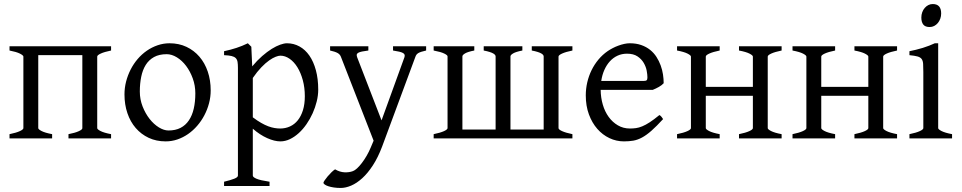

<svg xmlns="http://www.w3.org/2000/svg" viewBox="-20 -682 4738 946"><path d="M317.4 0V-21Q349.6 -27.3 367.2 -35.2Q384.8 -43 385.7 -49.8V-410.2H168.5V-50.8Q168.5 -44.9 184.8 -36.4Q201.2 -27.8 236.8 -21V0H26.9V-21Q60.1 -27.8 77.6 -35.9Q95.2 -43.9 95.2 -50.8V-403.8Q94.2 -409.7 77.9 -418Q61.5 -426.3 26.9 -433.1V-454.1H527.3V-433.1Q494.1 -426.3 476.6 -418.2Q459 -410.2 459 -403.3V-50.8Q459 -44.9 475.3 -36.4Q491.7 -27.8 527.3 -21V0Z M942.4 -222.2Q942.4 -260.7 929.7 -295.7Q917 -330.6 897 -357.2Q877 -383.8 851.6 -399.4Q826.2 -415 801.3 -415Q764.2 -415 738.8 -400.9Q713.4 -386.7 698 -362.1Q682.6 -337.4 675.8 -303.7Q668.9 -270 668.9 -231Q668.9 -192.4 682.6 -157.5Q696.3 -122.6 717 -96.2Q737.8 -69.8 762.7 -54.4Q787.6 -39.1 810.1 -39.1Q844.7 -39.1 869.6 -52Q894.5 -64.9 910.6 -88.9Q926.8 -112.8 934.6 -146.5Q942.4 -180.2 942.4 -222.2ZM1018.1 -236.8Q1018.1 -204.1 1009.8 -172.9Q1001.5 -141.6 986.8 -113.8Q972.2 -85.9 951.7 -62.3Q931.2 -38.6 906.5 -21.5Q881.8 -4.4 854 5.1Q826.2 14.6 796.4 14.6Q750 14.6 712.6 -2.9Q675.3 -20.5 648.7 -51.3Q622.1 -82 607.7 -124.5Q593.3 -167 593.3 -216.8Q593.3 -249 601.3 -280.3Q609.4 -311.5 623.8 -339.6Q638.2 -367.7 658.4 -391.4Q678.7 -415 703.4 -432.1Q728 -449.2 756.6 -459Q785.2 -468.8 815.4 -468.8Q861.3 -468.8 898.7 -451.2Q936 -433.6 962.6 -402.6Q989.3 -371.6 1003.7 -329.1Q1018.1 -286.6 1018.1 -236.8Z M1481.9 -208Q1481.9 -250.5 1471.9 -287.1Q1461.9 -323.7 1445.3 -350.6Q1428.7 -377.4 1406.7 -392.6Q1384.8 -407.7 1361.3 -407.7Q1352.5 -407.7 1338.4 -402.3Q1324.2 -397 1306.2 -384.3Q1288.1 -371.6 1267.6 -350.3Q1247.1 -329.1 1225.6 -297.9V-104Q1247.6 -87.4 1266.4 -76.7Q1285.2 -65.9 1301.5 -59.8Q1317.9 -53.7 1332.5 -51.3Q1347.2 -48.8 1360.4 -48.8Q1386.7 -48.8 1408.9 -59.1Q1431.2 -69.3 1447.3 -89.4Q1463.4 -109.4 1472.7 -139.2Q1481.9 -168.9 1481.9 -208ZM1547.9 -240.2Q1547.9 -211.9 1540.5 -182.1Q1533.2 -152.3 1520.5 -124Q1507.8 -95.7 1490.2 -70.3Q1472.7 -44.9 1451.9 -26.1Q1431.2 -7.3 1408.2 3.7Q1385.3 14.6 1361.3 14.6Q1332.5 14.6 1296.4 -1.5Q1260.3 -17.6 1225.6 -47.9V183.1Q1225.6 190.9 1243.9 198.7Q1262.2 206.5 1308.1 213.4V234.4H1084V213.4Q1116.2 205.6 1134.3 198.5Q1152.3 191.4 1152.3 183.1V-347.2Q1152.3 -365.2 1150.4 -377Q1148.4 -388.7 1141.4 -395.8Q1134.3 -402.8 1120.8 -406Q1107.4 -409.2 1084 -410.2V-429.7Q1100.6 -433.1 1115.7 -437.3Q1130.9 -441.4 1145 -446Q1159.2 -450.7 1173.1 -456.3Q1187 -461.9 1201.2 -468.8L1218.3 -451.7L1222.7 -355Q1247.1 -384.3 1271.7 -405.8Q1296.4 -427.2 1318.8 -441.2Q1341.3 -455.1 1360.6 -461.9Q1379.9 -468.8 1394 -468.8Q1427.2 -468.8 1455.6 -453.1Q1483.9 -437.5 1504.4 -408Q1524.9 -378.4 1536.4 -335.9Q1547.9 -293.5 1547.9 -240.2Z M2079.6 -433.1Q2064.9 -429.7 2055.7 -426.8Q2046.4 -423.8 2040.5 -420.2Q2034.7 -416.5 2031.5 -411.9Q2028.3 -407.2 2025.9 -399.9L1862.8 40Q1842.3 94.2 1817.1 132.8Q1792 171.4 1764.9 196Q1737.8 220.7 1710.4 232.4Q1683.1 244.1 1658.7 244.1Q1640.1 244.1 1624.5 241.7Q1608.9 239.3 1597.7 235.6Q1586.4 231.9 1580.1 227.3Q1573.7 222.7 1573.7 218.3Q1573.7 215.3 1579.6 206.5Q1585.4 197.8 1594.2 187.3Q1603 176.8 1613 167Q1623 157.2 1630.9 152.3Q1654.3 166 1677.5 167Q1700.7 168 1718.8 161.1Q1727.5 158.2 1739.3 147.5Q1751 136.7 1762.9 121.1Q1774.9 105.5 1786.4 85.7Q1797.9 65.9 1806.6 44.9L1820.8 11.2L1660.6 -399.9Q1656.2 -413.6 1643.6 -420.7Q1630.9 -427.7 1606.4 -433.1V-454.1H1794.9V-433.1Q1775.9 -430.7 1763.9 -428.2Q1752 -425.8 1745.4 -422.1Q1738.8 -418.5 1737.8 -413.1Q1736.8 -407.7 1739.7 -399.9L1859.9 -88.9L1972.7 -399.9Q1975.1 -407.2 1973.4 -412.4Q1971.7 -417.5 1965.1 -421.1Q1958.5 -424.8 1946.5 -427.5Q1934.6 -430.2 1916.5 -433.1V-454.1H2079.6Z M2553.7 -454.1V-433.1Q2521.5 -426.8 2508.3 -418.9Q2495.1 -411.1 2495.1 -404.3V-43.9H2658.7V-404.3Q2658.7 -407.2 2656.2 -410.9Q2653.8 -414.6 2647.2 -418.5Q2640.6 -422.4 2629.2 -426Q2617.7 -429.7 2600.1 -433.1V-454.1H2800.3V-433.1Q2767.1 -426.3 2749.5 -418.2Q2731.9 -410.2 2731.9 -403.3V-50.8Q2731.9 -43.9 2749.5 -35.9Q2767.1 -27.8 2800.3 -21V0H2116.7V-21Q2149.9 -27.8 2167.5 -35.9Q2185.1 -43.9 2185.1 -50.8V-404.3Q2185.1 -410.2 2168.7 -418.2Q2152.3 -426.3 2116.7 -433.1V-454.1H2316.9V-433.1Q2284.7 -426.8 2271.5 -418.9Q2258.3 -411.1 2258.3 -404.3V-43.9H2421.9V-404.3Q2421.9 -407.2 2419.4 -410.9Q2417 -414.6 2410.4 -418.5Q2403.8 -422.4 2392.3 -426Q2380.9 -429.7 2363.3 -433.1V-454.1Z M3069.3 -417.5Q3043.9 -417.5 3022.7 -407.7Q3001.5 -397.9 2985.1 -380.1Q2968.8 -362.3 2957.8 -337.6Q2946.8 -313 2942.4 -283.2H3151.4Q3162.6 -283.2 3166.3 -286.9Q3169.9 -290.5 3169.9 -300.8Q3169.9 -314 3166.3 -333.7Q3162.6 -353.5 3151.6 -372.3Q3140.6 -391.1 3120.8 -404.3Q3101.1 -417.5 3069.3 -417.5ZM3250 -272Q3241.2 -262.2 3226.6 -253.9Q3211.9 -245.6 3196.3 -239.3H2939.5Q2939.9 -201.2 2950 -166.7Q2960 -132.3 2978.8 -106.2Q2997.6 -80.1 3024.2 -64.5Q3050.8 -48.8 3084 -48.8Q3099.1 -48.8 3113.5 -50.8Q3127.9 -52.7 3144.5 -59.6Q3161.1 -66.4 3181.4 -79.6Q3201.7 -92.8 3229 -115.2Q3235.4 -111.8 3240 -105.5Q3244.6 -99.1 3247.1 -95.2Q3214.4 -59.6 3189.7 -37.8Q3165 -16.1 3143.3 -4.4Q3121.6 7.3 3100.3 11Q3079.1 14.6 3054.2 14.6Q3016.6 14.6 2982.7 -1.5Q2948.7 -17.6 2922.9 -47.1Q2897 -76.7 2881.6 -118.4Q2866.2 -160.2 2866.2 -211.9Q2866.2 -244.6 2873.5 -276.4Q2880.9 -308.1 2894.8 -336.4Q2908.7 -364.7 2928.7 -388.7Q2948.7 -412.6 2974.1 -430.2Q2984.9 -437.5 2998.3 -444.6Q3011.7 -451.7 3026.4 -457Q3041 -462.4 3055.4 -465.6Q3069.8 -468.8 3083 -468.8Q3114.7 -468.8 3139.6 -460Q3164.6 -451.2 3183.1 -436.3Q3201.7 -421.4 3214.4 -401.6Q3227.1 -381.8 3235.1 -359.9Q3243.2 -337.9 3246.6 -315.2Q3250 -292.5 3250 -272Z M3621.1 0V-21Q3654.3 -27.8 3671.9 -35.9Q3689.5 -43.9 3689.5 -50.8V-210H3457.5V-50.8Q3457.5 -44.9 3473.9 -36.4Q3490.2 -27.8 3525.9 -21V0H3315.9V-21Q3349.1 -27.8 3366.7 -35.9Q3384.3 -43.9 3384.3 -50.8V-403.3Q3384.3 -409.2 3367.9 -417.7Q3351.6 -426.3 3315.9 -433.1V-454.1H3525.9V-433.1Q3492.7 -426.3 3475.1 -418.2Q3457.5 -410.2 3457.5 -403.3V-253.9H3689.5V-403.3Q3689.5 -409.2 3673.1 -417.7Q3656.7 -426.3 3621.1 -433.1V-454.1H3831.1V-433.1Q3797.9 -426.3 3780.3 -418.2Q3762.7 -410.2 3762.7 -403.3V-50.8Q3762.7 -44.9 3779.1 -36.4Q3795.4 -27.8 3831.1 -21V0Z M4189.9 0V-21Q4223.1 -27.8 4240.7 -35.9Q4258.3 -43.9 4258.3 -50.8V-210H4026.4V-50.8Q4026.4 -44.9 4042.7 -36.4Q4059.1 -27.8 4094.7 -21V0H3884.8V-21Q3918 -27.8 3935.5 -35.9Q3953.1 -43.9 3953.1 -50.8V-403.3Q3953.1 -409.2 3936.8 -417.7Q3920.4 -426.3 3884.8 -433.1V-454.1H4094.7V-433.1Q4061.5 -426.3 4043.9 -418.2Q4026.4 -410.2 4026.4 -403.3V-253.9H4258.3V-403.3Q4258.3 -409.2 4241.9 -417.7Q4225.6 -426.3 4189.9 -433.1V-454.1H4399.9V-433.1Q4366.7 -426.3 4349.1 -418.2Q4331.5 -410.2 4331.5 -403.3V-50.8Q4331.5 -44.9 4347.9 -36.4Q4364.3 -27.8 4399.9 -21V0Z M4460.9 0V-21Q4494.1 -27.8 4511.7 -35.9Q4529.3 -43.9 4529.3 -50.8V-327.1Q4529.3 -352.1 4528.3 -367.4Q4527.3 -382.8 4521 -391.4Q4514.6 -399.9 4500.7 -403.8Q4486.8 -407.7 4460.9 -410.2V-429.7Q4476.1 -432.6 4492.9 -436.8Q4509.8 -440.9 4526.4 -446Q4543 -451.2 4558.1 -457Q4573.2 -462.9 4585.9 -468.8H4602.5V-50.8Q4602.5 -44.9 4618.9 -36.4Q4635.3 -27.8 4670.9 -21V0ZM4617.2 -615.7Q4617.2 -602.1 4612.8 -589.8Q4608.4 -577.6 4600.8 -568.6Q4593.3 -559.6 4583 -554.2Q4572.8 -548.8 4560.5 -548.8Q4538.6 -548.8 4529.1 -561Q4519.5 -573.2 4519.5 -595.7Q4519.5 -609.4 4523.9 -621.6Q4528.3 -633.8 4536.1 -642.8Q4543.9 -651.9 4554 -657Q4564 -662.1 4575.7 -662.1Q4617.2 -662.1 4617.2 -615.7Z"/></svg>

Font: Gentium Unicode
Style: Regular
Weight: 400
Version: Version 1.009